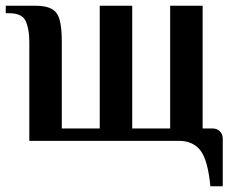

<svg xmlns="http://www.w3.org/2000/svg" viewBox="-20 -490 809 668"><path d="M712 158Q703 66 677 33Q651 0 602 0H82V-344Q82 -389 69.5 -416.5Q57 -444 12 -444H0V-470H105Q140 -470 160 -459Q180 -448 187.5 -421Q195 -394 195 -344V-43H327V-470H440V-43H572V-470H685V-43H720Q735 -43 745 -33Q755 -23 755 -8V158Z"/></svg>

Font: El Messiri SemiBold
Style: Regular
Weight: 600
Designer: Mohamed Gaber
Foundry: Kief Type Foundry
Version: Version 2.020; ttfautohint (v1.8.3)